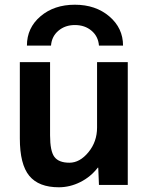

<svg xmlns="http://www.w3.org/2000/svg" viewBox="-20 -783 630 813"><path d="M501 -590H399Q396 -629 367.5 -653Q339 -677 297 -677Q256 -677 227.5 -653Q199 -629 196 -590H94Q94 -665 151.5 -714Q209 -763 297 -763Q385 -763 443 -713.5Q501 -664 501 -590ZM192 -520V-210Q192 -143 210.5 -118.5Q229 -94 274 -94Q318 -94 354.5 -138.5Q391 -183 391 -243V-520H521V0H399L396 -73H394Q364 -34 320 -12Q276 10 229 10Q144 10 104 -38.5Q64 -87 64 -197V-520Z"/></svg>

Font: Mplus 1p Bold
Style: Bold
Weight: 700
Version: Version 1.061